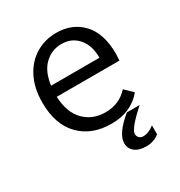

<svg xmlns="http://www.w3.org/2000/svg" viewBox="-155 -577 810 862"><g transform="rotate(-30 250.0 -146.0)"><path d="M49 -227Q49 -302 77 -356.5Q105 -411 152.5 -439.5Q200 -468 259 -468Q342 -468 393.5 -413Q445 -358 445 -251Q445 -240 443 -218H118Q122 -134 165 -91Q208 -48 274 -48Q346 -48 392 -99L432 -60Q374 10 272 10Q170 10 109.5 -52Q49 -114 49 -227ZM372 -274Q372 -338 339.5 -375.5Q307 -413 254 -413Q204 -413 167 -378Q130 -343 121 -274ZM276 115Q276 65 356 0H422Q338 75 338 102Q338 114 346 122Q354 130 366 130Q395 130 424 107V153Q395 176 357 176Q318 176 297 159Q276 142 276 115Z"/></g></svg>

Font: Vazir Code
Style: Code
Weight: 400
Foundry: DejaVu fonts team - Redesigned by Saber Rastikerdar
Version: Version 1.1.2